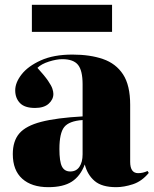

<svg xmlns="http://www.w3.org/2000/svg" viewBox="-20 -761 636 795"><path d="M180 14Q111 14 72 -21Q33 -56 33 -123Q33 -177 60 -208.5Q87 -240 150.5 -256.5Q214 -273 322 -279V-412Q322 -469 303 -492.5Q284 -516 238 -516Q214 -516 182.5 -506Q151 -496 135 -480Q165 -447 179 -426.5Q193 -406 197 -393.5Q201 -381 201 -372Q201 -349 181.5 -331.5Q162 -314 125 -314Q82 -314 62.5 -334.5Q43 -355 43 -387Q43 -419 69.5 -453Q96 -487 149 -511Q202 -535 280 -535Q353 -535 406.5 -516.5Q460 -498 489.5 -453Q519 -408 519 -327V-91Q519 -44 552 -44Q572 -44 591 -53L596 -45Q567 -10 530 2Q493 14 461 14Q402 14 372 -11.5Q342 -37 331 -80Q313 -32 277.5 -9Q242 14 180 14ZM271 -51Q296 -51 309 -70.5Q322 -90 322 -122V-264Q266 -260 246 -235Q226 -210 226 -144Q226 -92 236.5 -71.5Q247 -51 271 -51ZM112 -629V-741H444V-629Z"/></svg>

Font: Literata 72pt ExtraBold
Style: Regular
Weight: 800
Designer: Latin by Veronika Burian and Jose Scaglione. Greek by Irene Vlachou. Cyrillic by Vera Evstafieva.
Foundry: TypeTogether
Version: Version 3.002